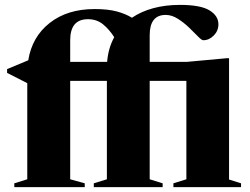

<svg xmlns="http://www.w3.org/2000/svg" viewBox="-20 -765 1024 785"><path d="M326.5 0H38.5V-15.5L91.5 -32V-425L9 -467V-482.5L95.5 -518.5Q111 -614.5 183.2 -671.2Q255.5 -728 366.5 -728Q421.5 -728 457.5 -718.2Q493.5 -708.5 519.5 -692.5Q557 -718 606.5 -731.5Q656 -745 716 -745Q799.5 -745 836.2 -722.8Q873 -700.5 873 -665.5Q873 -639 854 -619.8Q835 -600.5 811 -600.5Q804.5 -600.5 789.5 -616Q774.5 -631.5 753.2 -652Q732 -672.5 707.2 -688.2Q682.5 -704 657.5 -704Q592 -704 592 -621V-512H743.5L907 -527H916.5V-31L965.5 -15.5V0H689V-15.5L742 -32V-434.5H592V-32L645 -15.5V0H363.5V-15.5L417 -32V-434.5H267V-32L326.5 -15.5ZM267 -600.5V-512H418Q422.5 -568 447 -613Q426.5 -645 401 -665.8Q375.5 -686.5 339.5 -686.5Q267 -686.5 267 -600.5Z"/></svg>

Font: Newsreader 72pt
Style: Bold
Weight: 700
Designer: Hugues Gentile
Foundry: Production Type
Version: Version 1.003; ttfautohint (v1.8.3)